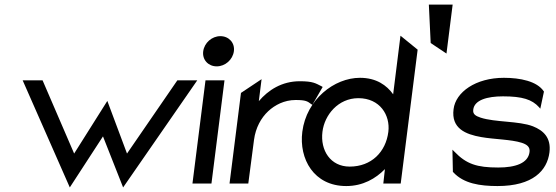

<svg xmlns="http://www.w3.org/2000/svg" viewBox="-20 -802 2430 839"><path d="M304 -131 166 -451H79L285 17L430 -206L518 17L842 -451H755L535 -131L449 -361Z M927 -512C964 -512 997 -541 1002 -578C1007 -615 980 -644 943 -644C906 -644 873 -615 868 -578C863 -541 890 -512 927 -512ZM961 -451H878L821 0H904Z M1385 -425C1359 -438 1348 -447 1290 -447C1211 -447 1152 -408 1111 -360L1123 -456L1033 -396L983 0H1065L1090 -191C1097 -244 1121 -287 1152 -316C1181 -343 1222 -365 1272 -365C1317 -365 1324 -359 1340 -347L1345 -344L1390 -422Z M1662 -63 1655 0H1731L1805 -585L1730 -646L1698 -390C1670 -429 1625 -462 1553 -462C1441 -462 1319 -368 1301 -226C1286 -108 1351 11 1493 11C1566 11 1622 -22 1662 -63ZM1677 -226C1666 -138 1603 -74 1508 -74C1424 -74 1379 -145 1389 -226C1398 -300 1458 -373 1546 -373C1640 -373 1686 -299 1677 -226Z M1931 -568 1958 -782H1854L1862 -614Z M1961 -49C2006 0 2077 11 2154 11C2309 11 2371 -57 2381 -136C2389 -201 2354 -232 2309 -250C2247 -274 2144 -267 2080 -288C2060 -295 2045 -302 2048 -323C2053 -365 2109 -381 2178 -381C2263 -381 2305 -367 2335 -334L2341 -327L2357 -402L2356 -403C2327 -447 2253 -462 2182 -462C2058 -462 1971 -399 1962 -325C1951 -241 2014 -215 2083 -203C2139 -193 2213 -193 2260 -178C2281 -171 2297 -161 2294 -138C2288 -89 2233 -70 2157 -70C2064 -70 2018 -85 1966 -139L1957 -148L1959 -51Z"/></svg>

Font: Charger
Style: BdIt
Weight: 400
Designer: Jasper
Foundry: Cannot Into Space Fonts
Version: Version 0.98